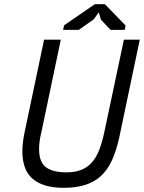

<svg xmlns="http://www.w3.org/2000/svg" viewBox="-20 -890 689 919"><path d="M573 -700H649L551 -233Q537 -169 516 -123Q495 -77 463.5 -48Q432 -19 388 -5Q344 9 286 9Q231 9 193 -3.5Q155 -16 131.5 -38.5Q108 -61 97.5 -93.5Q87 -126 87 -165Q87 -206 98 -258L191 -700H271L178 -257Q167 -213 167 -177Q167 -114 200 -89.5Q233 -65 298 -65Q337 -65 366.5 -76Q396 -87 417.5 -110Q439 -133 453.5 -169Q468 -205 479 -256ZM434 -870H482L581 -768L577 -747H509L463 -796L453 -831L428 -797L357 -747H282L287 -769Z"/></svg>

Font: PT Sans
Style: Italic
Weight: 400
Italic angle: -12°
Designer: A.Korolkova, O.Umpeleva, V.Yefimov
Foundry: ParaType Ltd
Version: Version 2.003W OFL